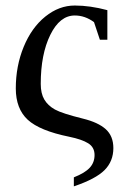

<svg xmlns="http://www.w3.org/2000/svg" viewBox="-20 -491 436 688"><path d="M248 -435.5Q194.3 -435.5 160.2 -366Q126 -296.4 126 -190.4Q126 -156.2 138.7 -134.5Q151.4 -112.8 176.8 -98.6Q202.1 -84.5 277.3 -65.9Q331.5 -52.7 358.9 -28.1Q386.2 -3.4 386.2 39.6Q386.2 86.9 354.5 118.7Q322.8 150.4 244.6 176.8V144.5Q284.2 128.9 301.5 110.1Q318.8 91.3 318.8 64.5Q318.8 36.6 296.1 22.5Q273.4 8.3 228 -1Q122.1 -22.5 79.3 -62Q36.6 -101.6 36.6 -174.3Q36.6 -254.4 64.9 -323.2Q93.3 -392.1 142.3 -431.6Q191.4 -471.2 248 -471.2Q302.7 -471.2 364.7 -454.6V-348.6H337.9L316.9 -411.6Q284.7 -435.5 248 -435.5Z"/></svg>

Font: Liberation Serif
Style: Regular
Weight: 400
Designer: Steve Matteson
Foundry: Ascender Corporation
Version: Version 2.1.5